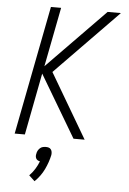

<svg xmlns="http://www.w3.org/2000/svg" viewBox="-60 -714 670 995"><g transform="rotate(5 275.0 -216.5)"><path d="M34 0 164 -670H217L157 -361L459 -670H528L201 -335L398 0H340L149 -322L87 0ZM158 237 128 209Q144 193 156.5 173Q169 153 177 132Q171 131 165.5 128Q160 125 157 119.5Q154 114 153.5 107.5Q153 101 155 94Q156 86 160 78.5Q164 71 170.5 65Q177 59 185 57Q193 55 201 55Q209 55 216 57Q223 59 227.5 65Q232 71 233 78.5Q234 86 233 94Q225 132 207 169.5Q189 207 158 237Z"/></g></svg>

Font: Lode Dark Term
Style: Italic
Weight: 400
Italic angle: -11°
Monospace: yes
Designer: Belleve Invis
Foundry: Belleve Invis
Version: Version 29.2.0